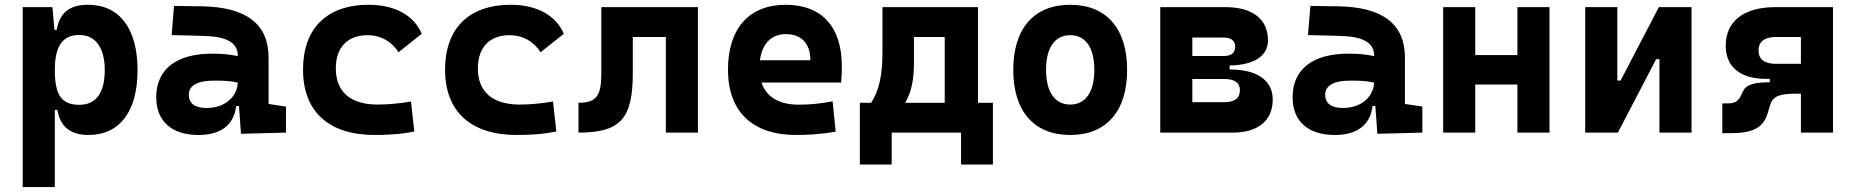

<svg xmlns="http://www.w3.org/2000/svg" viewBox="-20 -547 7657 792"><path d="M73.7 224.6H206.1V-93.8H216.8C227.1 -24.9 272 9.8 344.2 9.8C472.7 9.8 547.4 -85.4 547.4 -258.3C547.4 -429.2 472.7 -527.3 343.3 -527.3C264.6 -527.3 226.1 -493.2 213.9 -423.8H204.6L196.3 -517.6H73.7ZM206.1 -258.3C206.1 -358.4 239.7 -402.8 307.1 -402.8C374 -402.8 412.1 -350.1 412.1 -258.3C412.1 -163.1 376 -114.7 307.1 -114.7C231.9 -114.7 206.1 -157.7 206.1 -258.3Z M974.1 4.9 1159.7 0V-107.4L1087.9 -118.2V-309.6C1087.9 -446.3 998 -518.6 810.5 -521L697.8 -522.5L688 -402.3L820.3 -398.9C913.6 -396.5 960.9 -372.1 960.9 -316.9V-315.4C929.7 -322.3 897.9 -325.7 855 -325.7C708 -325.7 624.5 -261.7 624.5 -146C624.5 -46.4 688.5 9.8 798.8 9.8C888.7 9.8 944.8 -29.8 954.1 -109.4H965.8ZM960.9 -206.5C959 -154.8 915.5 -101.6 831.5 -101.6C784.2 -101.6 758.8 -120.6 758.8 -155.8C758.8 -194.3 794.4 -214.4 861.3 -214.4C895.5 -214.4 923.3 -214.4 960.9 -206.5Z M1525.4 9.8C1578.6 9.8 1636.2 6.8 1689 -4.9L1675.3 -128.4C1630.9 -120.6 1584 -115.7 1537.1 -115.7C1427.2 -115.7 1365.2 -167.5 1365.2 -264.6C1365.2 -352.5 1414.1 -401.9 1497.1 -401.9C1549.8 -401.9 1595.2 -376.5 1624 -331.5L1719.7 -407.7C1687.5 -483.9 1607.9 -527.3 1501 -527.3C1327.1 -527.3 1230 -428.7 1230 -259.8C1230 -85.9 1336.9 9.8 1525.4 9.8Z M2111.3 9.8C2164.6 9.8 2222.2 6.8 2274.9 -4.9L2261.2 -128.4C2216.8 -120.6 2169.9 -115.7 2123 -115.7C2013.2 -115.7 1951.2 -167.5 1951.2 -264.6C1951.2 -352.5 2000 -401.9 2083 -401.9C2135.7 -401.9 2181.2 -376.5 2210 -331.5L2305.7 -407.7C2273.4 -483.9 2193.8 -527.3 2086.9 -527.3C1913.1 -527.3 1815.9 -428.7 1815.9 -259.8C1815.9 -85.9 1922.9 9.8 2111.3 9.8Z M2366.2 0C2538.1 0 2590.3 -56.2 2590.3 -244.6V-394.5H2726.6V0H2858.9V-517.6H2460.4V-241.2C2460.4 -150.4 2438.5 -123 2366.2 -123Z M3263.7 9.8C3305.7 9.8 3360.8 7.8 3427.2 -3.9L3414.6 -128.9C3367.2 -120.1 3322.3 -115.2 3275.4 -115.2C3194.3 -115.2 3141.1 -146.5 3121.1 -206.5H3449.7C3451.7 -227.5 3452.6 -249 3452.6 -273.4C3452.6 -438.5 3368.2 -527.3 3220.7 -527.3C3069.8 -527.3 2982.9 -428.7 2982.9 -259.8C2982.9 -85.9 3084.5 9.8 3263.7 9.8ZM3114.7 -298.3C3124 -367.7 3162.1 -406.2 3221.7 -406.2C3285.2 -406.2 3322.8 -368.2 3322.8 -298.3Z M3526.9 131.8H3658.2V0H3944.3V131.8H4075.7V-123H4014.2V-517.6H3620.1V-329.1C3620.1 -239.3 3606.4 -171.9 3573.2 -123H3526.9ZM3877 -123H3713.9C3739.7 -165.5 3750 -219.2 3750 -287.6V-394.5H3877Z M4394.5 9.8C4543.5 9.8 4629.4 -87.9 4629.4 -258.8C4629.4 -429.7 4543.5 -527.3 4394.5 -527.3C4245.6 -527.3 4159.7 -429.7 4159.7 -258.8C4159.7 -87.9 4245.6 9.8 4394.5 9.8ZM4394.5 -115.7C4331.5 -115.7 4294.9 -167.5 4294.9 -258.8C4294.9 -350.6 4331.5 -401.9 4394.5 -401.9C4458 -401.9 4494.1 -350.6 4494.1 -258.8C4494.1 -167.5 4458 -115.7 4394.5 -115.7Z M4766.1 0H5065.4C5169.9 0 5230 -49.8 5230 -136.7C5230 -215.3 5166 -260.3 5054.7 -260.3H5052.2V-276.9C5152.8 -278.3 5210.4 -315.9 5210.4 -380.9C5210.4 -467.8 5146.5 -517.6 5035.2 -517.6H4766.1ZM4898.4 -125.5V-221.2H5029.3C5072.3 -221.2 5094.7 -206.1 5094.7 -175.3C5094.7 -142.1 5072.8 -125.5 5030.8 -125.5ZM4898.4 -315.9V-392.1H5026.4C5058.1 -392.1 5075.2 -379.4 5075.2 -354C5075.2 -328.6 5058.6 -315.9 5027.3 -315.9Z M5661.6 4.9 5847.2 0V-107.4L5775.4 -118.2V-309.6C5775.4 -446.3 5685.5 -518.6 5498 -521L5385.3 -522.5L5375.5 -402.3L5507.8 -398.9C5601.1 -396.5 5648.4 -372.1 5648.4 -316.9V-315.4C5617.2 -322.3 5585.4 -325.7 5542.5 -325.7C5395.5 -325.7 5312 -261.7 5312 -146C5312 -46.4 5376 9.8 5486.3 9.8C5576.2 9.8 5632.3 -29.8 5641.6 -109.4H5653.3ZM5648.4 -206.5C5646.5 -154.8 5603 -101.6 5519 -101.6C5471.7 -101.6 5446.3 -120.6 5446.3 -155.8C5446.3 -194.3 5481.9 -214.4 5548.8 -214.4C5583 -214.4 5610.8 -214.4 5648.4 -206.5Z M6239.3 0H6371.6V-517.6H6239.3V-319.8H6065.4V-517.6H5933.1V0H6065.4V-198.2H6239.3Z M6519 0H6653.8L6811.5 -302.7H6825.2V0H6957.5V-517.6H6822.8L6665 -214.8H6651.4V-517.6H6519Z M7264.2 -221.7H7280.3V-207.5C7226.6 -207.5 7183.6 -201.7 7170.4 -170.9L7162.1 -154.3C7150.9 -128.9 7135.3 -120.6 7108.9 -120.6H7084.5V2.4H7113.8C7205.6 2.4 7253.9 -15.6 7272.9 -84L7279.8 -106.9C7290.5 -147 7311.5 -160.6 7389.6 -160.6H7408.7V0H7541V-517.6H7303.2C7172.9 -517.6 7098.6 -459.5 7098.6 -357.9C7098.6 -271.5 7158.7 -221.7 7264.2 -221.7ZM7408.7 -283.7H7307.1C7258.8 -283.7 7233.9 -302.2 7233.9 -338.4C7233.9 -375.5 7258.8 -394.5 7307.1 -394.5H7408.7Z"/></svg>

Font: CaskaydiaCove Nerd Font
Style: Bold
Weight: 700
Designer: Aaron Bell
Foundry: Saja Typeworks
Version: Version 2111.1;Nerd Fonts 2.3.0